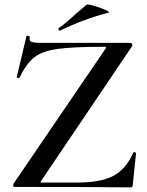

<svg xmlns="http://www.w3.org/2000/svg" viewBox="-20 -811 638 833"><path d="M43 0Q39 0 37.5 -4.5Q36 -9 38 -13L438 -600Q441 -605 440 -606.5Q439 -608 433 -608Q294 -608 228.5 -598.5Q163 -589 129 -562.5Q95 -536 65 -475Q64 -472 60 -472Q57 -472 54.5 -474Q52 -476 53 -478L95 -655Q95 -656 98 -656Q102 -656 106 -654.5Q110 -653 109 -651Q107 -639 110.5 -634Q114 -629 125.5 -627Q137 -625 163 -625H546Q550 -625 553 -620Q556 -615 554 -612L159 -27Q155 -22 156 -20.5Q157 -19 163 -19H315Q416 -19 471 -47.5Q526 -76 558 -148Q558 -151 563 -151Q565 -151 567.5 -149.5Q570 -148 570 -146L556 -8Q556 -4 553.5 -1Q551 2 547 2Q394 0 43 0ZM240 -678Q236 -678 234 -682.5Q232 -687 235 -689Q271 -715 309 -751Q319 -759 332.5 -771Q346 -783 355 -790Q359 -794 387 -786Q415 -778 437.5 -768Q460 -758 450 -756Q343 -728 242 -679Z"/></svg>

Font: Cormorant Upright SemiBold
Style: Regular
Weight: 600
Designer: Christian Thalmann (Catharsis Fonts)
Foundry: Catharsis Fonts
Version: Version 3.302